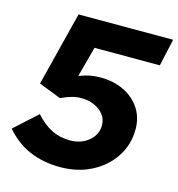

<svg xmlns="http://www.w3.org/2000/svg" viewBox="-106 -793 830 894"><g transform="rotate(15 309.5 -345.5)"><path d="M264 9Q97 9 0 -106L109 -205Q148 -162 187.5 -142.5Q227 -123 275 -123Q329 -123 365.5 -153.5Q402 -184 402 -229Q402 -271 366 -299Q330 -327 276 -327Q254 -327 230.5 -320.5Q207 -314 180 -301L73 -343L163 -700H619L590 -569H275L236 -423Q267 -435 291.5 -439Q316 -443 338 -443Q403 -443 452.5 -418.5Q502 -394 530 -351Q558 -308 558 -252Q558 -178 519.5 -119Q481 -60 414.5 -25.5Q348 9 264 9Z"/></g></svg>

Font: Red Hat Text
Style: Bold Italic
Weight: 700
Italic angle: -12°
Designer: Pentagram, MCKL
Foundry: Pentagram, MCKL
Version: Version 1.023; ttfautohint (v1.8.3)